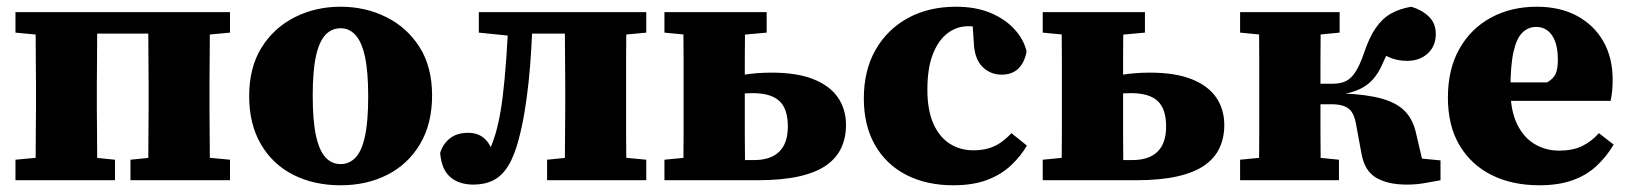

<svg xmlns="http://www.w3.org/2000/svg" viewBox="-20 -536 4844 571"><path d="M85 0Q86 -30 86 -67.5Q86 -105 86.5 -144Q87 -183 87 -217V-283Q87 -317 86.5 -356Q86 -395 86 -433Q86 -471 85 -500H270Q269 -471 269 -433Q269 -395 268.5 -356Q268 -317 268 -283V-217Q268 -183 268.5 -144Q269 -105 269 -67.5Q269 -30 270 0ZM420 0Q421 -30 421 -67.5Q421 -105 421.5 -144Q422 -183 422 -217V-283Q422 -317 421.5 -356Q421 -395 421 -433Q421 -471 420 -500H605Q604 -471 604 -433Q604 -395 603.5 -356Q603 -317 603 -283V-217Q603 -183 603.5 -144Q604 -105 604 -67.5Q604 -30 605 0ZM26 0V-61L132 -71H223L322 -61V0ZM368 0V-61L467 -71H558L664 -61V0ZM26 -439V-500H161V-429H132ZM529 -429V-500H664V-439L558 -429ZM216 -436V-500H473V-436Z M993 15Q914 15 852.5 -16Q791 -47 756 -107Q721 -167 721 -250Q721 -335 757.5 -394Q794 -453 856 -484.5Q918 -516 993 -516Q1067 -516 1129 -485Q1191 -454 1228 -395.5Q1265 -337 1265 -252Q1265 -168 1229.5 -108Q1194 -48 1132.5 -16.5Q1071 15 993 15ZM993 -48Q1019 -48 1037.5 -67.5Q1056 -87 1065.5 -131Q1075 -175 1075 -249Q1075 -323 1065.5 -367Q1056 -411 1037.5 -431.5Q1019 -452 993 -452Q966 -452 947.5 -432Q929 -412 919.5 -368.5Q910 -325 910 -251Q910 -178 919.5 -133.5Q929 -89 947.5 -68.5Q966 -48 993 -48Z M1388 13Q1345 13 1319 -9.5Q1293 -32 1289 -81Q1297 -108 1318 -124.5Q1339 -141 1372 -141Q1400 -141 1418.5 -126Q1437 -111 1449 -76L1437 -75H1438L1432 -78Q1440 -99 1447 -118Q1454 -137 1459 -158Q1469 -199 1475 -248.5Q1481 -298 1485.5 -360Q1490 -422 1493 -500H1565Q1563 -443 1560 -391Q1557 -339 1552 -292Q1547 -245 1540 -203Q1533 -161 1523 -123Q1510 -73 1491.5 -43Q1473 -13 1447.5 0Q1422 13 1388 13ZM1404 -439V-500H1521V-429H1502ZM1536 -436V-500H1712V-436ZM1607 0V-61L1706 -71H1797L1902 -61V0ZM1659 0Q1660 -31 1660 -68Q1660 -105 1660.5 -144Q1661 -183 1661 -217V-283Q1661 -317 1660.5 -356Q1660 -395 1660 -433Q1660 -471 1659 -500H1843Q1843 -471 1842.5 -433Q1842 -395 1842 -356Q1842 -317 1842 -283V-217Q1842 -183 1842 -144Q1842 -105 1842.5 -68Q1843 -31 1843 0ZM1767 -429V-500H1902V-439L1797 -429Z M2143 0V-60H2223Q2272 -60 2297.5 -85Q2323 -110 2323 -160Q2323 -212 2298 -235.5Q2273 -259 2218 -259Q2192 -259 2167 -255.5Q2142 -252 2121 -246V-298Q2152 -307 2191 -313.5Q2230 -320 2275 -320Q2350 -320 2399 -300.5Q2448 -281 2472 -246Q2496 -211 2496 -164Q2496 -127 2482 -96.5Q2468 -66 2437.5 -44.5Q2407 -23 2356.5 -11.5Q2306 0 2233 0ZM2012 0Q2012 -30 2012.5 -67.5Q2013 -105 2013 -144Q2013 -183 2013 -217V-283Q2013 -317 2013 -356Q2013 -395 2012.5 -433Q2012 -471 2012 -500H2196Q2196 -471 2195.5 -433Q2195 -395 2195 -356.5Q2195 -318 2195 -283V-217Q2195 -183 2195 -144Q2195 -105 2195.5 -67.5Q2196 -30 2196 0ZM1956 -439V-500H2260V-439L2150 -429H2059ZM1956 0V-61L2059 -71H2088V0Z M2815 15Q2735 15 2675 -16Q2615 -47 2582 -105Q2549 -163 2549 -243Q2549 -327 2584 -388Q2619 -449 2680.5 -482.5Q2742 -516 2823 -516Q2882 -516 2926 -497.5Q2970 -479 2997.5 -448.5Q3025 -418 3033 -383Q3027 -350 3008.5 -332Q2990 -314 2959 -314Q2925 -314 2901.5 -337.5Q2878 -361 2876 -410L2871 -485L2949 -439Q2928 -447 2907.5 -452.5Q2887 -458 2859 -458Q2826 -458 2798.5 -437.5Q2771 -417 2754.5 -375.5Q2738 -334 2738 -269Q2738 -209 2755.5 -169Q2773 -129 2804 -109Q2835 -89 2875 -89Q2900 -89 2920.5 -95Q2941 -101 2957.5 -113Q2974 -125 2988 -140L3034 -103Q3016 -72 2987 -44.5Q2958 -17 2916 -1Q2874 15 2815 15Z M3268 0V-60H3348Q3397 -60 3422.5 -85Q3448 -110 3448 -160Q3448 -212 3423 -235.5Q3398 -259 3343 -259Q3317 -259 3292 -255.5Q3267 -252 3246 -246V-298Q3277 -307 3316 -313.5Q3355 -320 3400 -320Q3475 -320 3524 -300.5Q3573 -281 3597 -246Q3621 -211 3621 -164Q3621 -127 3607 -96.5Q3593 -66 3562.5 -44.5Q3532 -23 3481.5 -11.5Q3431 0 3358 0ZM3137 0Q3137 -30 3137.5 -67.5Q3138 -105 3138 -144Q3138 -183 3138 -217V-283Q3138 -317 3138 -356Q3138 -395 3137.5 -433Q3137 -471 3137 -500H3321Q3321 -471 3320.5 -433Q3320 -395 3320 -356.5Q3320 -318 3320 -283V-217Q3320 -183 3320 -144Q3320 -105 3320.5 -67.5Q3321 -30 3321 0ZM3081 -439V-500H3385V-439L3275 -429H3184ZM3081 0V-61L3184 -71H3213V0Z M3668 0V-61L3771 -71H3862L3962 -61V0ZM3668 -439V-500H3964V-439L3862 -429H3771ZM3724 0Q3724 -31 3724.5 -68Q3725 -105 3725 -144Q3725 -183 3725 -217V-283Q3725 -317 3725 -356Q3725 -395 3724.5 -433Q3724 -471 3724 -500H3908Q3908 -471 3907.5 -433Q3907 -395 3907 -355.5Q3907 -316 3907 -280V-226Q3907 -188 3907 -147Q3907 -106 3907.5 -68.5Q3908 -31 3908 0ZM4029 -79 4012 -171Q4008 -191 4000 -203Q3992 -215 3977 -220.5Q3962 -226 3940 -226H3855V-287H3943Q3966 -287 3982 -294.5Q3998 -302 4011 -322Q4024 -342 4036 -377Q4052 -425 4071.5 -453Q4091 -481 4116.5 -495.5Q4142 -510 4177 -516Q4208 -507 4229 -487Q4250 -467 4250 -435Q4250 -399 4226 -377Q4202 -355 4165 -355Q4134 -355 4109.5 -366.5Q4085 -378 4065 -397L4146 -440Q4130 -418 4117 -396.5Q4104 -375 4091 -345Q4079 -318 4063.5 -300.5Q4048 -283 4027 -272.5Q4006 -262 3975 -256V-258Q4046 -255 4090 -242.5Q4134 -230 4158 -205.5Q4182 -181 4191 -141L4222 -8L4099 -75L4264 -59V0Q4247 3 4220 8Q4193 13 4164 13Q4107 13 4072.5 -7.5Q4038 -28 4029 -79Z M4558 15Q4477 15 4416 -15.5Q4355 -46 4320.5 -104Q4286 -162 4286 -246Q4286 -330 4320 -390.5Q4354 -451 4414 -483.5Q4474 -516 4550 -516Q4620 -516 4670.5 -488.5Q4721 -461 4748.5 -412.5Q4776 -364 4776 -299Q4776 -280 4774.5 -266Q4773 -252 4770 -236H4401V-291H4581Q4600 -302 4606.5 -316.5Q4613 -331 4613 -359Q4613 -391 4605 -412.5Q4597 -434 4582.5 -445Q4568 -456 4549 -456Q4525 -456 4507.5 -439Q4490 -422 4481 -381.5Q4472 -341 4472 -270Q4472 -208 4491.5 -167.5Q4511 -127 4544 -107.5Q4577 -88 4617 -88Q4657 -88 4685 -101.5Q4713 -115 4735 -140L4779 -106Q4757 -69 4727 -41.5Q4697 -14 4655.5 0.5Q4614 15 4558 15Z"/></svg>

Font: Source Serif 4 ExtraBold
Style: Regular
Weight: 800
Designer: Frank Grießhammer
Foundry: Adobe Systems Incorporated
Version: Version 4.004;hotconv 1.0.116;makeotfexe 2.5.65601